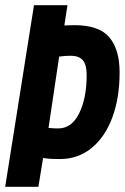

<svg xmlns="http://www.w3.org/2000/svg" viewBox="-29 -720 481 740"><path d="M-9 0 102 -700H231L219 -622Q245 -623 258 -623Q353 -623 392.5 -576Q432 -529 432 -441Q432 -343 404 -267.5Q376 -192 324 -149.5Q272 -107 202 -107Q185 -107 172 -107.5Q159 -108 137 -111L119 0ZM196 -225Q247 -225 276 -283Q305 -341 305 -431Q305 -470 290.5 -487.5Q276 -505 244 -505Q234 -505 224.5 -504.5Q215 -504 199 -502L158 -227Q169 -226 177 -225.5Q185 -225 196 -225Z"/></svg>

Font: Georama Condensed
Style: Bold Italic
Weight: 700
Width: 3
Italic angle: -9°
Designer: Jean-Baptiste Levee
Foundry: Production Type
Version: Version 1.000